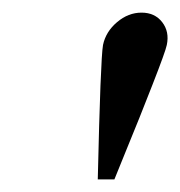

<svg xmlns="http://www.w3.org/2000/svg" viewBox="-20 -768 285 304"><path d="M134.8 -483.9Q139.2 -674.8 143.1 -696.8Q147.5 -717.8 165.3 -732.9Q183.1 -748 204.1 -748Q225.1 -748 236.8 -732.9Q248.5 -717.8 244.1 -696.8Q242.2 -687 221.4 -633.8Q200.7 -580.6 180.7 -532.2L161.1 -483.9Z"/></svg>

Font: Fin Serif Display
Style: Italic
Weight: 400
Italic angle: -12°
Designer: J. Blake Harris
Version: Version 1.006;FEAKit 1.0